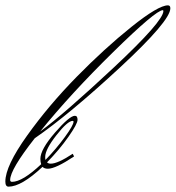

<svg xmlns="http://www.w3.org/2000/svg" viewBox="-27 -695 657 718"><path d="M142 -108Q142 -100 143 -97Q183 -138 215.5 -182.5Q248 -227 248 -240Q248 -243 245 -243Q226 -243 184 -189.5Q142 -136 142 -108ZM582 -657Q556 -657 396.5 -500.5Q237 -344 123 -203Q214 -270 399 -443Q584 -616 584 -654Q584 -656 582 -657ZM601 -675Q610 -675 610 -664Q610 -617 421 -442Q232 -267 103 -178Q11 -61 11 -22Q11 -15 18 -15Q57 -15 127 -81Q124 -89 124 -101Q124 -136 178.5 -199Q233 -262 253 -262Q263 -262 263 -247Q263 -232 229 -183.5Q195 -135 149 -88Q153 -83 163 -83Q189 -83 245 -120L250 -110Q181 -64 152 -64Q139 -64 132 -71Q53 3 5 3Q-7 3 -7 -16Q-7 -74 74 -187.5Q155 -301 259.5 -407.5Q364 -514 464.5 -594.5Q565 -675 601 -675Z"/></svg>

Font: Herr Von Muellerhoff
Style: Regular
Weight: 400
Version: Version 1.000